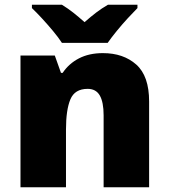

<svg xmlns="http://www.w3.org/2000/svg" viewBox="-20 -786 710 806"><path d="M412 -563Q498 -563 552 -515Q606 -467 606 -360V0H415V-302Q415 -357 399 -385Q383 -413 348 -413Q294 -413 275.5 -369Q257 -325 257 -242V0H66V-553H210L236 -480H243Q269 -519 311.5 -541Q354 -563 412 -563ZM240 -606Q225 -629 202.5 -656Q180 -683 156.5 -708.5Q133 -734 114 -752V-766H240Q266 -750 287.5 -733Q309 -716 335 -693Q361 -716 384 -733.5Q407 -751 433 -766H557V-752Q540 -735 516.5 -709.5Q493 -684 470.5 -656.5Q448 -629 432 -606Z"/></svg>

Font: Noto Sans Khmer UI Black
Style: Regular
Weight: 900
Designer: Danh Hong and the Monotype Design Team
Foundry: Monotype Imaging Inc.
Version: Version 2.002; ttfautohint (v1.8.4.7-5d5b)